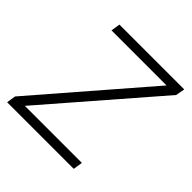

<svg xmlns="http://www.w3.org/2000/svg" viewBox="-154 -639 752 752"><g transform="rotate(45 221.5 -263.0)"><path d="M-7 0 -1 -38 388 -488H83L89 -526H448L441 -488L52 -39H368L362 0Z"/></g></svg>

Font: DM Sans 9pt ExtraLight
Style: Italic
Weight: 250
Italic angle: -10°
Version: Version 4.004;gftools[0.9.30]